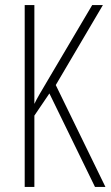

<svg xmlns="http://www.w3.org/2000/svg" viewBox="-20 -734 434 754"><path d="M394 0H353L174 -367L115 -280V0H77V-714H115V-326Q121 -339 135 -363.5Q149 -388 170 -423L342 -714H384L199 -400Z"/></svg>

Font: Noto Sans Devanagari ExtraCondensed ExtraLight
Style: Regular
Weight: 200
Width: 2
Designer: Jelle Bosma - Monotype Design Team
Foundry: Monotype Imaging Inc.
Version: Version 2.004; ttfautohint (v1.8.4.7-5d5b)